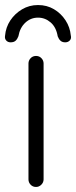

<svg xmlns="http://www.w3.org/2000/svg" viewBox="-36 -742 302 762"><path d="M137 -30Q137 -18 128 -9Q119 0 107 0Q94 0 85.5 -9Q77 -18 77 -30V-490Q77 -502 85.5 -511Q94 -520 107 -520Q120 -520 128.5 -511Q137 -502 137 -490ZM115 -722Q150 -722 178 -705.5Q206 -689 224 -661.5Q242 -634 245 -601Q248 -589 241 -581.5Q234 -574 223 -574Q211 -574 204 -580.5Q197 -587 193 -598Q187 -634 165 -653Q143 -672 115 -672Q86 -672 64.5 -652Q43 -632 37 -598Q33 -587 26 -580.5Q19 -574 6 -574Q-5 -574 -11.5 -581.5Q-18 -589 -16 -600Q-13 -634 5 -661Q23 -688 51.5 -705Q80 -722 115 -722Z"/></svg>

Font: zvoove
Style: Regular
Weight: 400
Designer: Vernon Adams (Nunito) & Andrew Paglinawan (Quicksand)
Foundry: zvoove
Version: Version 3.006